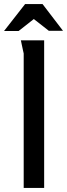

<svg xmlns="http://www.w3.org/2000/svg" viewBox="-34 -928 331 948"><path d="M69 -729H184V0H83V-664Q83 -665 79.5 -679.5Q76 -694 73 -710Q70 -726 69 -729ZM133 -834 58 -775H-14L90 -908H176L277 -776H207Z"/></svg>

Font: Rosario Medium
Style: Regular
Weight: 500
Version: Version 1.201